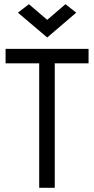

<svg xmlns="http://www.w3.org/2000/svg" viewBox="-20 -901 451 921"><path d="M6.8 -666.5H404.8V-597.2H242.7V0H168V-597.2H6.8ZM206.5 -721.2 65.9 -840.3 118.7 -880.9 206.5 -805.7 293.9 -880.9 345.7 -840.3Z"/></svg>

Font: NMS Futura Pro Book
Style: Regular
Weight: 400
Designer: Blend3rman
Version: Version 0.1